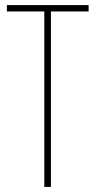

<svg xmlns="http://www.w3.org/2000/svg" viewBox="-20 -734 376 754"><path d="M180 0V-689H328V-714H7V-689H154V0Z"/></svg>

Font: Noto Sans Arabic ExtCond Thin
Style: Regular
Weight: 100
Width: 2
Designer: Monotype Design Team, Nadine Chahine, Nizar Qandah and Khaled Hosny
Foundry: Monotype Imaging Inc.
Version: Version 2.012